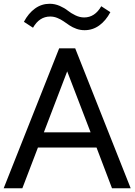

<svg xmlns="http://www.w3.org/2000/svg" viewBox="-29 -1009 721 1029"><path d="M-9.3 0 288.1 -750H374L671.4 0H571.3L488.3 -218.3H174.3L90.8 0ZM206.1 -299.8H456.5L331.1 -626.5ZM147.9 -860.4 99.1 -892.1Q123.5 -938 158.7 -963.4Q193.8 -988.8 237.3 -988.8Q265.1 -988.8 291.3 -977.3Q317.4 -965.8 334.2 -952.1Q351.1 -938.5 374.8 -927Q398.4 -915.5 421.9 -915.5Q479.5 -915.5 513.7 -975.6L562.5 -943.8Q538.1 -897.9 502.9 -872.6Q467.8 -847.2 424.3 -847.2Q401.4 -847.2 380.4 -854.7Q359.4 -862.3 343.5 -873Q327.6 -883.8 312.3 -894.5Q296.9 -905.3 278.3 -912.8Q259.8 -920.4 240.2 -920.4Q182.1 -920.4 147.9 -860.4Z"/></svg>

Font: Spartan MB Med
Style: Regular
Weight: 500
Designer: Matt Bailey, Mirko Velimirovic
Foundry: Matt Bailey
Version: Version 1.005